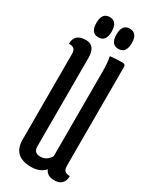

<svg xmlns="http://www.w3.org/2000/svg" viewBox="-211 -871 756 936"><g transform="rotate(30 167.0 -402.5)"><path d="M213 -568Q213 -617 206 -650Q240 -654 275 -654Q292 -654 292 -639V-85Q292 -64 300 -55Q308 -46 329 -46Q330 -20 315.5 -5Q301 10 274 10Q232 10 220 -21Q192 10 143 10Q41 10 41 -86V-565Q41 -586 32.5 -594.5Q24 -603 3 -603Q3 -660 67 -660Q120 -660 120 -591V-92Q120 -56 156.5 -56Q193 -56 213 -91ZM111 -701Q68 -701 68 -758Q68 -815 111 -815Q154 -815 154 -758Q154 -701 111 -701ZM224 -701Q181 -701 181 -758Q181 -815 224 -815Q267 -815 267 -758Q267 -701 224 -701Z"/></g></svg>

Font: Medula One
Style: Regular
Weight: 400
Designer: Luciano Vergara
Foundry: Luciano Vergara
Version: Version 1.002